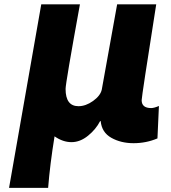

<svg xmlns="http://www.w3.org/2000/svg" viewBox="-20 -619 805 902"><path d="M22.5 263.7 173.8 -598.6H355.5Q288.1 -228.5 288.1 -201.2Q288.1 -120.1 348.6 -120.1Q382.8 -120.1 417 -144.5Q451.2 -168.9 458 -197.3L530.3 -598.6H713.9Q645.5 -165 645.5 -148.4Q645.5 -111.3 690.4 -111.3Q703.1 -111.3 726.6 -121.1L719.7 31.2Q667 53.7 607.4 53.7Q547.9 53.7 502.9 28.3Q458 2.9 453.1 -49.8H450.2Q430.7 -11.7 393.6 18.6Q356.4 48.8 315.9 48.8Q275.4 48.8 236.3 21.5Q214.8 153.3 206.1 263.7Z"/></svg>

Font: GenEi M Gothic v2 Black
Style: Regular
Weight: 900
Version: Version 2.0